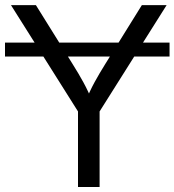

<svg xmlns="http://www.w3.org/2000/svg" viewBox="-21 -748 698 768"><path d="M657.2 -577.6V-522H-1V-577.6ZM291 0V-302.2L22.9 -727.5H122.6L269.5 -491.7Q293.5 -453.6 312.7 -418.5Q332 -383.3 352.5 -334H317.4Q337.9 -383.8 357.4 -419.4Q377 -455.1 399.9 -491.7L546.4 -727.5H645.5L377.4 -302.2V0Z"/></svg>

Font: V-Inter
Style: Regular-375
Weight: 375
Designer: Rasmus Andersson
Foundry: rsms
Version: Version 4.000;git-4146feb